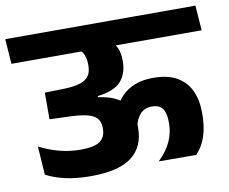

<svg xmlns="http://www.w3.org/2000/svg" viewBox="-97 -733 997 837"><g transform="rotate(-10 401.0 -314.5)"><path d="M490 -530.5H826L818 -641H482ZM542.5 0 708.5 0.5Q739 -32 752.2 -74.5Q765.5 -117 765.5 -170V-177Q765.5 -233 746 -274.8Q726.5 -316.5 686 -339.8Q645.5 -363 581.5 -363Q533.5 -363 498.5 -348.8Q463.5 -334.5 440.5 -309.8Q417.5 -285 404 -252L475.5 -162Q484 -200.5 503.5 -220.8Q523 -241 553.5 -241Q586.5 -241 601 -221.5Q615.5 -202 615.5 -162.5V-155Q615.5 -114 598.2 -75.8Q581 -37.5 542.5 0ZM-16 -530.5H547.5L539.5 -641H-24ZM424.5 -553H270Q294 -536.5 303.5 -516.8Q313 -497 313 -470V-465Q313 -444.5 306.8 -429.8Q300.5 -415 286.8 -405.2Q273 -395.5 249.2 -390Q225.5 -384.5 190 -383.5L105.5 -381.5V-263.5L192.5 -260.5Q248.5 -258.5 277.5 -249.8Q306.5 -241 317 -225Q327.5 -209 327.5 -186V-181Q327.5 -146.5 303.2 -128Q279 -109.5 216.5 -109.5Q167 -109.5 121 -122Q75 -134.5 35 -155.5L43.5 -29.5Q79.5 -10 128.5 1Q177.5 12 241 12Q364 12 421.8 -31.8Q479.5 -75.5 479.5 -161V-169Q479.5 -233.5 444.8 -272.2Q410 -311 330 -321.5V-326.5Q406.5 -336 435.2 -370.2Q464 -404.5 464 -456V-461.5Q464 -491.5 454.8 -514.2Q445.5 -537 424.5 -553Z"/></g></svg>

Font: Anek Devanagari Medium
Style: Bold
Weight: 700
Version: Version 1.003